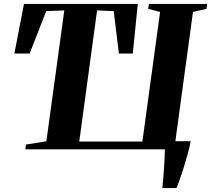

<svg xmlns="http://www.w3.org/2000/svg" viewBox="-20 -763 1078 981"><path d="M809.5 198Q811.5 181 813.8 154.2Q816 127.5 818 98Q820 68.5 821.2 42.5Q822.5 16.5 822.5 0H109.5L113 -24.5L217 -41L308.5 -710L216 -706L131.5 -489.5H53.5L102.5 -743H684L658.5 -489.5H587.5L561 -706L476 -710L385 -40H707.5L798 -702L737 -718L741 -743H1038.5L1035.5 -718L966 -702L876 -41.5H954.5Q949 -12.5 939.5 22.2Q930 57 919.2 91.2Q908.5 125.5 898.5 153.8Q888.5 182 881.5 198Z"/></svg>

Font: Merriweather 120pt ExtraBold
Style: Italic
Weight: 800
Italic angle: -7.8°
Version: Version 2.101